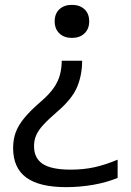

<svg xmlns="http://www.w3.org/2000/svg" viewBox="-20 -550 540 790"><path d="M318 -300Q318 -242 297.5 -192.5Q277 -143 215 -90Q179 -59 158 -36Q137 -13 128.5 7.5Q120 28 120 51Q120 101 156 124.5Q192 148 271 148Q324 148 369 138Q414 128 464 107V182Q418 201 363 210.5Q308 220 252 220Q142 220 88 180.5Q34 141 34 59Q34 24 44.5 -5Q55 -34 80 -64.5Q105 -95 148 -132Q183 -162 201.5 -189Q220 -216 227 -243.5Q234 -271 234 -300ZM276 -530Q308 -530 327.5 -512Q347 -494 347 -462Q347 -431 327.5 -412.5Q308 -394 276 -394Q244 -394 224.5 -412.5Q205 -431 205 -462Q205 -494 224.5 -512Q244 -530 276 -530Z"/></svg>

Font: M PLUS 1 Code
Style: Regular
Weight: 400
Designer: Coji Morishita
Foundry: UNDERFOREST DESIGN
Version: Version 1.005